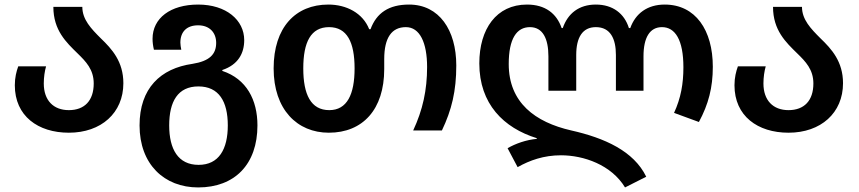

<svg xmlns="http://www.w3.org/2000/svg" viewBox="-20 -572 3767 842"><path d="M282 10C424 10 521 -77 521 -207C521 -302 471 -357 422 -404C380 -446 341 -486 341 -542H214C214 -439 271 -386 320 -338C357 -302 391 -267 391 -206C391 -131 351 -89 282 -89C214 -89 172 -132 172 -206C172 -233 176 -260 182 -281H60C52 -259 45 -232 45 -198C45 -63 147 10 282 10Z M849 250C1010 250 1109 148 1109 -22C1109 -134 1061 -226 955 -261V-265C1024 -288 1051 -338 1051 -396C1051 -484 972 -552 849 -552C727 -552 649 -492 649 -402C649 -386 651 -371 655 -354H775C773 -365 771 -375 771 -385C771 -432 798 -461 849 -461C899 -461 928 -429 928 -384C928 -334 899 -304 824 -292C684 -272 592 -185 592 -22C592 148 700 250 849 250ZM851 151C761 151 722 82 722 -22C722 -127 760 -193 850 -193C940 -193 979 -127 979 -22C979 82 940 151 851 151Z M1422 10C1571 10 1665 -92 1665 -269V-313C1665 -407 1698 -453 1760 -453C1821 -453 1853 -385 1853 -278C1853 -177 1834 -90 1792 0H1918C1961 -90 1981 -173 1981 -285C1981 -440 1906 -552 1774 -552C1685 -552 1631 -515 1605 -444H1599C1571 -515 1499 -552 1420 -552C1276 -552 1180 -452 1180 -272C1180 -92 1283 10 1422 10ZM1424 -89C1343 -89 1310 -158 1310 -272C1310 -387 1343 -453 1423 -453C1502 -453 1535 -387 1535 -272C1535 -158 1502 -89 1424 -89Z M2721 250 2814 203C2759 90 2631 33 2485 0C2327 -36 2211 -122 2211 -291C2211 -403 2246 -453 2304 -453C2360 -453 2385 -403 2385 -325V-174H2507V-331C2507 -407 2534 -453 2593 -453C2657 -453 2681 -402 2681 -331V-174H2802V-325C2802 -408 2830 -453 2883 -453C2941 -453 2977 -397 2977 -277C2977 -205 2966 -142 2936 -77L3045 -37C3087 -115 3106 -188 3106 -279C3106 -440 3030 -552 2895 -552C2819 -552 2767 -513 2744 -449H2738C2718 -513 2667 -552 2593 -552C2519 -552 2470 -513 2448 -449H2443C2421 -513 2371 -552 2291 -552C2157 -552 2082 -445 2082 -294C2082 -116 2189 -11 2334 34V37C2288 41 2240 58 2206 78L2250 161C2303 131 2365 109 2440 109C2540 109 2661 151 2721 250Z M3438 10C3580 10 3677 -77 3677 -207C3677 -302 3627 -357 3578 -404C3536 -446 3497 -486 3497 -542H3370C3370 -439 3427 -386 3476 -338C3513 -302 3547 -267 3547 -206C3547 -131 3507 -89 3438 -89C3370 -89 3328 -132 3328 -206C3328 -233 3332 -260 3338 -281H3216C3208 -259 3201 -232 3201 -198C3201 -63 3303 10 3438 10Z"/></svg>

Font: Noto Sans Georgian SemiBold
Style: Regular
Weight: 600
Designer: Monotype Design Team, Akaki Razmadze
Foundry: Google LLC
Version: Version 2.005